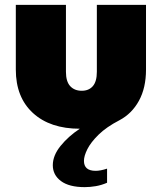

<svg xmlns="http://www.w3.org/2000/svg" viewBox="-20 -521 665 789"><path d="M378 -501H580V-235Q580 -160 551 -107Q522 -54 471 -27Q417 1 385 32.5Q353 64 339 92Q325 120 325 140Q325 181 373 181Q393 181 420 172V230Q397 240 373.5 244Q350 248 328 248Q264 248 230.5 223Q197 198 197 158Q197 118 229 78.5Q261 39 308 8Q186 8 115.5 -56.5Q45 -121 45 -235V-501H251V-226Q251 -186 268.5 -167Q286 -148 316 -148Q345 -148 361.5 -167Q378 -186 378 -226Z"/></svg>

Font: Paytone One
Style: Regular
Weight: 400
Designer: Vernon Adams
Foundry: Vernon Adams
Version: Version 1.002; ttfautohint (v1.8.4.7-5d5b);gftools[0.9.23]